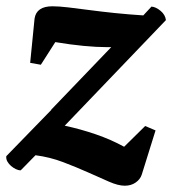

<svg xmlns="http://www.w3.org/2000/svg" viewBox="-41 -533 548 611"><path d="M122 -183V-184L313 -383Q306 -383 299 -383Q266 -383 224.5 -387Q183 -391 135 -399L89 -327L55 -333L69 -474Q75 -513 126 -513Q146 -513 176 -509.5Q206 -506 243.5 -501Q281 -496 324.5 -491.5Q368 -487 415 -484L441 -512Q455 -511 470 -498.5Q485 -486 487 -469L165 -133Q216 -122 264 -105.5Q312 -89 354 -66L421 -132L454 -118L410 23Q405 38 390.5 48Q376 58 356 58Q335 58 305.5 45Q276 32 239 15.5Q202 -1 160 -17Q118 -33 72 -39L25 9Q17 9 9 5Q1 1 -6 -5Q-13 -11 -17.5 -19Q-22 -27 -21 -36Z"/></svg>

Font: PTSerif
Style: Bold Italic
Weight: 700
Italic angle: -12°
Designer: A.Korolkova, O.Umpeleva, V.Yefimov
Foundry: ParaType Ltd
Version: Version 1.000W OFL; ttfautohint (v1.2) -l 8 -r 50 -G 200 -x 